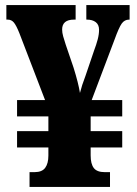

<svg xmlns="http://www.w3.org/2000/svg" viewBox="-20 -734 537 754"><path d="M96 0V-58H116Q145 -58 157.5 -75Q170 -92 170 -123V-155H47V-219H170V-277H47V-341H157L56 -604Q44 -634 34.5 -645.5Q25 -657 10 -657H5V-714H277V-657H271Q224 -657 224 -618Q224 -606 228 -591.5Q232 -577 238 -559L269 -468Q288 -407 294 -369Q298 -385 303 -400.5Q308 -416 316 -437L350 -537Q358 -558 363.5 -578.5Q369 -599 369 -617Q369 -637 356 -647Q343 -657 321 -657H319V-714H489V-657H487Q469 -657 458 -641.5Q447 -626 430 -579L340 -341H460V-277H336V-219H460V-155H336V-124Q336 -90 348.5 -74Q361 -58 391 -58H412V0Z"/></svg>

Font: Noto Serif Lao Condensed Black
Style: Regular
Weight: 900
Width: 3
Designer: Monotype Design Team
Foundry: Monotype Imaging Inc.
Version: Version 2.003; ttfautohint (v1.8.4.7-5d5b)